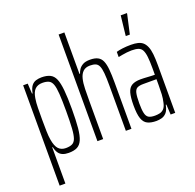

<svg xmlns="http://www.w3.org/2000/svg" viewBox="-156 -906 1278 1257"><g transform="rotate(-20 483.0 -277.0)"><path d="M49 189V-510H81L85 -439H89Q96 -474 109 -490.5Q122 -507 140.5 -512.5Q159 -518 179 -518Q215 -518 238.5 -506.5Q262 -495 274 -466.5Q286 -438 291 -386.5Q296 -335 296 -255Q296 -175 291 -123.5Q286 -72 273.5 -43.5Q261 -15 238.5 -3.5Q216 8 179 8Q155 8 137.5 1Q120 -6 109 -22Q98 -38 93 -63H89V189ZM172 -28Q199 -28 216 -36Q233 -44 241.5 -67Q250 -90 253 -135Q256 -180 256 -255Q256 -330 253 -375Q250 -420 241.5 -443Q233 -466 216 -474Q199 -482 172 -482Q140 -482 121 -464Q102 -446 95 -404Q90 -374 89.5 -337Q89 -300 89 -253Q89 -209 90 -174Q91 -139 95 -116Q103 -67 122 -47.5Q141 -28 172 -28Z M381 0V-743H421V-454H425Q429 -467 438 -481.5Q447 -496 465.5 -507Q484 -518 517 -518Q550 -518 570.5 -507.5Q591 -497 601 -474Q611 -451 614.5 -413.5Q618 -376 618 -322V0H579V-314Q579 -369 576 -402Q573 -435 565 -452.5Q557 -470 542 -476Q527 -482 504 -482Q473 -482 455.5 -465.5Q438 -449 430.5 -419.5Q423 -390 422 -349.5Q421 -309 421 -263V0Z M790 8Q753 8 729 -3.5Q705 -15 694 -46.5Q683 -78 683 -139Q683 -195 692 -226.5Q701 -258 723.5 -271Q746 -284 785 -284Q795 -284 808 -283.5Q821 -283 834.5 -282Q848 -281 860.5 -280.5Q873 -280 883 -280V-326Q883 -374 879.5 -405Q876 -436 867 -453Q858 -470 840 -476Q822 -482 793 -482Q778 -482 760.5 -480Q743 -478 726.5 -475Q710 -472 700 -470V-506Q716 -511 743 -514.5Q770 -518 802 -518Q830 -518 850.5 -513Q871 -508 884.5 -496Q898 -484 907 -463Q916 -442 919.5 -410Q923 -378 923 -332V0H891L887 -71H883Q876 -35 861 -18.5Q846 -2 827 3Q808 8 790 8ZM793 -28Q810 -28 826 -31.5Q842 -35 854.5 -47.5Q867 -60 873 -87Q880 -116 881.5 -144.5Q883 -173 883 -209V-249H791Q764 -249 749 -241.5Q734 -234 728.5 -210.5Q723 -187 723 -139Q723 -95 728.5 -70.5Q734 -46 749 -37Q764 -28 793 -28ZM791 -583V-588L806 -722H849V-717L819 -583Z"/></g></svg>

Font: Saira UltraCondensed ExtraLight
Style: Regular
Weight: 250
Width: 1
Designer: Hector Gatti with collaboration of the Omnibus-Type team
Foundry: Omnibus-Type
Version: Version 1.101